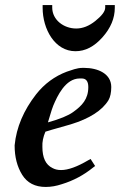

<svg xmlns="http://www.w3.org/2000/svg" viewBox="-20 -713 475 761"><path d="M313 -444H308C284 -444 264 -435 245 -429C197 -411 156 -381 123 -339C74 -276 45 -209 38 -137V-136C38 -91 48 -52 68 -20C88 12 119 28 161 28C183 28 204 24 225 17C271 3 312 -19 349 -49L357 -55L339 -83L330 -78C286 -52 250 -39 222 -39C208 -39 197 -42 188 -47C161 -60 148 -88 148 -131C147 -150 151 -170 160 -191C191 -201 227 -210 260 -220C335 -243 385 -275 410 -316C417 -328 421 -346 421 -368C421 -421 368 -444 313 -444ZM304 -402C321 -402 330 -391 330 -368C330 -320 305 -294 270 -269C251 -255 217 -241 170 -228C176 -246 183 -274 191 -294C207 -332 239 -402 296 -402ZM187 -683V-693H149V-682C149 -598 197 -510 279 -510C318 -510 353 -528 386 -565C419 -602 435 -641 435 -682V-693H397V-683C397 -668 384 -651 358 -630C333 -610 308 -600 282 -600C233 -600 187 -634 187 -683Z"/></svg>

Font: fbb
Style: Bold Italic
Weight: 700
Italic angle: -12°
Designer: David J. Perry, Michael Sharpe
Version: Version 0.991